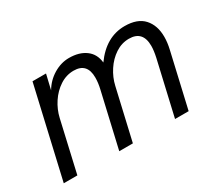

<svg xmlns="http://www.w3.org/2000/svg" viewBox="-96 -699 1023 901"><g transform="rotate(-30 415.5 -248.5)"><path d="M139.2 -487.8H212.4L193.4 -407.2Q217.3 -448.2 257.8 -472.7Q298.3 -497.1 341.8 -497.1Q397 -497.1 431.6 -471.4Q466.3 -445.8 471.2 -397.9Q541.5 -496.1 642.6 -496.1Q711.9 -496.1 745.6 -458.7Q779.3 -421.4 779.3 -359.4Q779.3 -328.6 771 -293L703.6 0H629.9L697.3 -292.5Q705.1 -328.1 705.1 -353Q705.1 -434.6 630.4 -434.6Q590.8 -434.6 556.4 -411.9Q522 -389.2 498 -352.5Q474.1 -315.9 464.8 -274.9L401.4 0H327.6L395.5 -294.4Q403.3 -327.1 403.3 -356Q403.3 -434.6 330.6 -434.6Q290.5 -434.6 255.9 -411.9Q221.2 -389.2 197 -352.5Q172.9 -315.9 163.6 -274.9L100.6 0H26.9Z"/></g></svg>

Font: Acari Sans
Style: Italic
Weight: 400
Italic angle: -13°
Designer: Alfredo Marco Pradil and Stefan Peev
Foundry: Hanken Design Co.
Version: Version 1.045;January 11, 2019;FontCreator 11.5.0.2425 64-bi